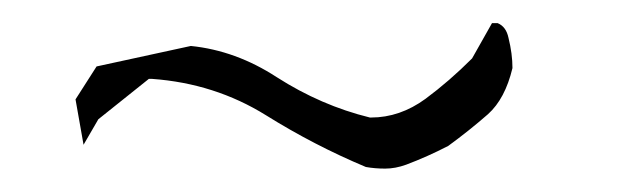

<svg xmlns="http://www.w3.org/2000/svg" viewBox="-20 -830 543 165"><path d="M294.4 -686.5Q302.2 -685.1 311 -685.1Q319.8 -685.1 329.1 -688.5Q347.2 -695.3 365.2 -704.6Q383.3 -717.8 399.4 -731.9Q414.1 -745.1 420.4 -771.5Q420.4 -783.7 417 -797.4Q415 -807.1 407.7 -810.1H402.8L385.7 -779.8Q366.2 -760.3 345.7 -745.1Q323.7 -729 298.8 -729H297.9Q255.9 -739.3 217.8 -763.7Q182.6 -786.6 144 -790.5L63 -772.9L44.9 -744.6L51.8 -705.6L64.5 -727.5L107.9 -762.2H110.8Q164.6 -758.3 208.5 -731Q250 -705.1 294.4 -686.5Z"/></svg>

Font: Bakudai
Style: ExtraLight
Weight: 200
Version: Version 1.48